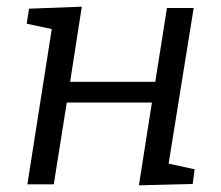

<svg xmlns="http://www.w3.org/2000/svg" viewBox="-20 -552 661 575"><path d="M560 -528 485 -62 563 -45 557 -1 396 3 435 -245H180L141 0H62L135 -465L60 -481L67 -526L225 -532L190 -307H445L480 -528Z"/></svg>

Font: Bitter Pro
Style: Italic
Weight: 400
Italic angle: -9°
Designer: Sol Matas, and Bitter project Authors
Foundry: Sol Matas
Version: Version 1.010